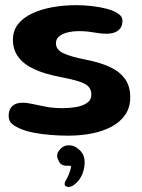

<svg xmlns="http://www.w3.org/2000/svg" viewBox="-20 -507 550 743"><path d="M244 18Q210 18 176.2 15.2Q142.5 12.5 113.2 7Q84 1.5 63 -7Q41.5 -15.5 27.5 -26.8Q13.5 -38 13.5 -59.5Q13.5 -83 27.2 -96.2Q41 -109.5 67.5 -109.5Q85 -109.5 107.8 -104.2Q130.5 -99 159 -93.8Q187.5 -88.5 220 -88.5Q249.5 -88.5 275.2 -93Q301 -97.5 317.2 -109Q333.5 -120.5 333.5 -141Q333.5 -159.5 323 -171.2Q312.5 -183 285.5 -191.8Q258.5 -200.5 209 -210Q152 -221 112 -239.5Q72 -258 51 -286.2Q30 -314.5 30 -353.5Q30 -388.5 49.8 -413.5Q69.5 -438.5 104 -454.8Q138.5 -471 182.2 -479Q226 -487 274 -487Q304 -487 335.5 -483.5Q367 -480 394 -472.8Q421 -465.5 437.5 -454.2Q454 -443 454 -427Q454 -408.5 445.2 -397.2Q436.5 -386 422.8 -381.2Q409 -376.5 393.5 -376.5Q370 -376.5 342.5 -381.5Q315 -386.5 286.5 -386.5Q262 -386.5 241.5 -381.5Q221 -376.5 208.8 -366.2Q196.5 -356 196.5 -339.5Q196.5 -314.5 225.2 -301Q254 -287.5 312.5 -276Q367.5 -265.5 405.8 -247.5Q444 -229.5 464 -201.2Q484 -173 484 -131Q484 -91.5 465 -63.5Q446 -35.5 413 -17.5Q380 0.5 336.8 9.2Q293.5 18 244 18ZM241 216Q231 213.5 230.2 207.5Q229.5 201.5 233 194Q238.5 185.5 243.5 174.5Q248.5 163.5 251 154Q253.5 147.5 254.5 142.2Q255.5 137 253.5 135.5Q251.5 134 247.5 134.2Q243.5 134.5 238 134.5Q227.5 134.5 219 129.8Q210.5 125 207.5 116Q201 105.5 201 94.5Q201 83.5 212 71.5Q225.5 55 246.5 55.2Q267.5 55.5 282 68.5Q301 82.5 305.8 103.8Q310.5 125 303 153.5Q299 169 290.2 182.8Q281.5 196.5 271 204.5Q264.5 211 256.5 214.2Q248.5 217.5 241 216Z"/></svg>

Font: Gluten Medium
Style: Regular
Weight: 500
Designer: Tyler Finck
Foundry: Etcetera Type Company
Version: Version 1.300